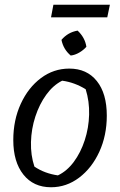

<svg xmlns="http://www.w3.org/2000/svg" viewBox="-20 -780 506 809"><path d="M195 9Q121 9 78.5 -44.5Q36 -98 36 -190Q36 -274 67.5 -342.5Q99 -411 152.5 -451Q206 -491 272 -491Q346 -491 388 -438.5Q430 -386 430 -293Q430 -209 398.5 -140.5Q367 -72 313.5 -31.5Q260 9 195 9ZM224 -41Q262 -59 291 -98Q320 -137 337 -189Q354 -241 355.5 -297Q357 -353 341 -404Q294 -433 242 -440Q204 -421 175 -381Q146 -341 129 -289Q112 -237 110.5 -181.5Q109 -126 125 -78Q168 -49 224 -41ZM195 -707 205 -760H443L432 -707ZM307 -651Q338 -622 344 -583Q332 -569 314 -558.5Q296 -548 278 -546Q247 -572 239 -612Q266 -644 307 -651Z"/></svg>

Font: Piazzolla
Style: Italic
Weight: 400
Italic angle: -11.3°
Designer: Juan Pablo del Peral
Foundry: Huerta Tipografica
Version: Version 1.330